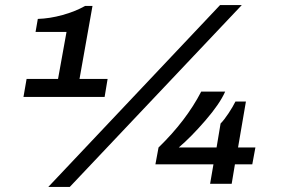

<svg xmlns="http://www.w3.org/2000/svg" viewBox="-20 -719 1103 751"><path d="M168.9 12.2 840.8 -699.2H925.8L252.9 12.2ZM71.8 -339.8 84 -410.2H207L240.2 -594.2H119.1L127.9 -645Q174.8 -646.5 224.4 -660.2Q273.9 -673.8 313 -695.8H341.8L291 -410.2H400.9L389.2 -339.8ZM801.8 0 814.9 -76.2H587.9L600.1 -142.1Q708 -246.6 767.1 -360.8H860.8Q839.8 -313 783.4 -247.8Q727.1 -182.6 679.2 -142.1H827.1L842.8 -235.8Q856.9 -250 874.3 -276.4Q891.6 -302.7 900.9 -321.8H941.9L911.1 -142.1H979L966.8 -76.2H898.9L886.2 0Z"/></svg>

Font: Archivo Expanded SemiBold
Style: Italic
Weight: 600
Width: 7
Italic angle: -10°
Designer: Hector Gatti
Foundry: Omnibus-Type
Version: Version 2.001